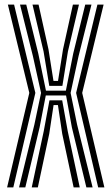

<svg xmlns="http://www.w3.org/2000/svg" viewBox="-20 -820 488 840"><path d="M63.3 0 130.5 -275.4 159.6 -413.5 123.9 -574.7 67.5 -800H94.8L147.5 -585.7L181.1 -423.2H268.2L300.3 -585.7L352.9 -800H380.2L323.8 -574.7L288.9 -413.5L317.2 -275.4L385.2 0H357.9L294.4 -262.9L269 -402.3H180.3L153.3 -262.9L90.7 0ZM118.8 0 171.4 -246.3 196.4 -381.1H252.1L276.3 -246.3L328.9 0H302.2L252.3 -234.3L233.4 -360.4H214.4L195.4 -234.3L145.5 0ZM11 0 108.2 -413.5 14.4 -800H41.6L134.7 -413.5L38.2 0ZM409.5 0 313 -413.5 406.2 -800H433.3L339.6 -413.5L436.7 0ZM195.6 -444.2 170.6 -594.9 122.2 -800H148.7L192.1 -604.2L214 -465.8H233.8L255.7 -604.2L299 -800H325.5L277.2 -594.9L252.9 -444.2Z"/></svg>

Font: Big Shoulders Inline Text SC Thin
Style: Regular
Weight: 100
Designer: Patric King
Foundry: XO Type Co
Version: Version 2.002